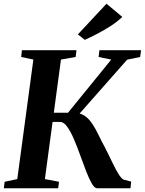

<svg xmlns="http://www.w3.org/2000/svg" viewBox="-24 -1013 778 1033"><path d="M498.5 0Q484.5 0 469.8 -25.8Q455 -51.5 439.2 -92.2Q423.5 -133 407.2 -178.5Q391 -224 373.5 -264.8Q356 -305.5 337.5 -331.2Q319 -357 299 -357H213.5L220 -406.5H342L574.5 -692.5L506.5 -706.5L511 -743H735L730 -706.5L660 -692L365.5 -358L375 -404.5Q400.5 -406 420.5 -396.2Q440.5 -386.5 457.8 -366.2Q475 -346 490.5 -317.2Q506 -288.5 523 -252.5Q539 -224 554.8 -191.5Q570.5 -159 585.5 -128.5Q600.5 -98 614.2 -76Q628 -54 640 -47L681.5 -36L678 0ZM-3.5 0 1 -35 69 -49.5 155.5 -692.5 90 -706.5 94 -743H387.5L383 -706.5L304 -692.5L217.5 -49.5L293.5 -35L289 0ZM432.5 -798.5 395 -828 549 -993 634 -922Q605.5 -895 570 -872.2Q534.5 -849.5 498.8 -831Q463 -812.5 432.5 -798.5Z"/></svg>

Font: Merriweather 72pt
Style: Bold Italic
Weight: 700
Italic angle: -7.8°
Version: Version 2.101